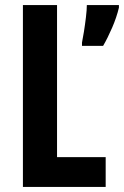

<svg xmlns="http://www.w3.org/2000/svg" viewBox="-20 -734 487 754"><path d="M70 0V-714H204V-117H395V0ZM447 -704Q438 -666 420.5 -625.5Q403 -585 385 -554H302V-567Q305 -581 309.5 -609Q314 -637 317.5 -666.5Q321 -696 321 -714H447Z"/></svg>

Font: Noto Sans Gujarati ExtraCondensed
Style: Bold
Weight: 700
Width: 2
Designer: Jelle Bosma - Monotype Design Team, Universal Thirst
Foundry: Monotype Imaging Inc.
Version: Version 2.106; ttfautohint (v1.8.4.7-5d5b)